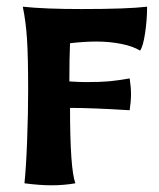

<svg xmlns="http://www.w3.org/2000/svg" viewBox="-20 -547 475 573"><path d="M53 0Q58 -48 61 -129Q64 -210 64 -278Q64 -380 60.5 -432Q57 -484 48 -527Q114 -520 223 -520Q359 -520 419 -527Q419 -488 413 -448Q407 -408 398 -396Q377 -409 342 -416Q307 -423 268 -423Q231 -423 189 -418Q187 -376 187 -304Q217 -302 237 -302Q281 -302 307 -304.5Q333 -307 367 -313Q371 -286 371 -266Q371 -245 367 -218Q255 -225 189 -225Q189 -42 205 0Q171 6 134 6Q98 6 53 0Z"/></svg>

Font: Mirza
Style: Bold
Weight: 700
Designer: Arabic design by Kourosh Beigpour, Latin design by Eduardo Tunni, engineering by Lasse Fister
Version: Version 1.0010g